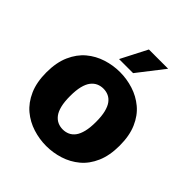

<svg xmlns="http://www.w3.org/2000/svg" viewBox="-199 -854 998 998"><g transform="rotate(45 299.5 -355.0)"><path d="M300.3 11.7Q250.2 11.7 202 -3.6Q153.8 -18.8 115.2 -51Q76.7 -83.2 53.6 -135.3Q30.5 -187.3 30.5 -260Q30.5 -332.7 53.6 -384.7Q76.7 -436.8 115.2 -469Q153.8 -501.2 202 -516.4Q250.2 -531.7 300.3 -531.7Q350.5 -531.7 398.7 -516.4Q446.8 -501.2 485.5 -469Q524.2 -436.8 546.8 -384.7Q569.5 -332.7 569.5 -260Q569.5 -187.3 546.8 -135.3Q524.2 -83.2 485.5 -51Q446.8 -18.8 398.7 -3.6Q350.5 11.7 300.3 11.7ZM300.3 -110Q320.5 -110 337.9 -117.8Q355.3 -125.7 368.1 -142.7Q380.8 -159.7 388.1 -188.7Q395.3 -217.7 395.3 -260Q395.3 -302.3 388.1 -331.3Q380.8 -360.3 368.1 -377.3Q355.3 -394.3 337.9 -402.2Q320.5 -410 300.3 -410Q280.2 -410 262.8 -402.2Q245.5 -394.3 232.3 -377.3Q219.2 -360.3 211.9 -331.3Q204.7 -302.3 204.7 -260Q204.7 -217.7 211.9 -188.7Q219.2 -159.7 232.3 -142.7Q245.5 -125.7 262.8 -117.8Q280.2 -110 300.3 -110ZM248.8 -575.8 323.3 -720.7H464.8L352.2 -575.8Z"/></g></svg>

Font: Murecho Thin
Style: Regular
Weight: 100
Designer: Neil Summerour
Foundry: Positype
Version: Version 1.010